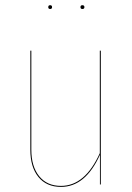

<svg xmlns="http://www.w3.org/2000/svg" viewBox="-20 -713 511 742"><path d="M166.5 -685.5Q166.5 -692.9 173.8 -692.9Q181.2 -692.9 181.2 -685.5Q181.2 -678.2 173.8 -678.2Q166.5 -678.2 166.5 -685.5ZM298.3 -692.9Q306.2 -692.9 306.2 -685.5Q306.2 -678.2 298.3 -678.2Q291 -678.2 291 -685.5Q291 -692.9 298.3 -692.9ZM369.6 -517.1V0H366.2V-114.7Q310.1 9.3 215.8 9.3Q159.7 9.3 128.4 -29.1Q97.2 -67.4 97.2 -134.3V-517.1H101.1V-134.3Q101.1 -69.8 131.3 -32.2Q161.6 5.4 215.8 5.4Q308.6 5.4 365.7 -121.1V-517.1Z"/></svg>

Font: Fira Sans Compressed Four
Style: Regular
Weight: 100
Width: 1
Designer: Carrois Corporate & Edenspiekermann AG
Foundry: Carrois Corporate GbR & Edenspiekermann AG
Version: Version 4.203;PS 004.203;hotconv 1.0.88;makeotf.lib2.5.64775